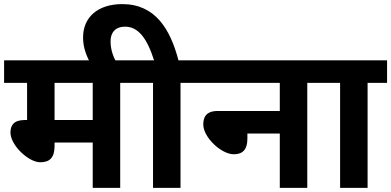

<svg xmlns="http://www.w3.org/2000/svg" viewBox="-20 -916 1907 936"><path d="M566 -512H661V-622H0V-512H112V-331H102C46 -331 31 -304 31 -270C31 -208 119 -125 176 -125C221 -125 246 -146 246 -204V-221H432V0H566ZM432 -512V-331H246V-512Z M417 -615 546 -614C531 -643 519 -675 519 -715C519 -757 542 -786 590 -786C654 -786 697 -729 731 -622H646V-512H726V0H860V-512H955V-622H850C810 -774 737 -896 576 -896C457 -896 385 -832 385 -734C385 -698 393 -661 417 -615Z M940 -622V-512H1344V-375H1042C983 -375 971 -343 971 -309C971 -247 1058 -164 1120 -164C1162 -164 1186 -186 1186 -239V-265H1344V0H1478V-512H1572V-622Z M1772 -512H1867V-622H1558V-512H1638V0H1772Z"/></svg>

Font: Noto Sans
Style: Bold Italic
Weight: 700
Italic angle: -12°
Designer: Monotype Design Team
Foundry: Monotype Imaging Inc.
Version: Version 2.013